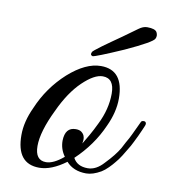

<svg xmlns="http://www.w3.org/2000/svg" viewBox="-63 -551 536 606"><g transform="rotate(10 205.0 -248.0)"><path d="M239 -350Q312 -350 312 -258Q312 -215 290 -168Q261 -102 206 -50Q219 -25 253 -25Q280 -25 304 -52Q333 -82 347 -106Q353 -118 357.5 -126Q362 -134 366 -141Q370 -148 373 -155Q376 -162 381 -172Q391 -193 393 -197.5Q395 -202 400 -202Q406 -203 408.5 -199Q411 -195 408 -188L402 -174L393 -154Q390 -148 382.5 -132.5Q375 -117 369 -108Q364 -99 354.5 -84Q345 -69 337 -60Q330 -51 319 -40Q308 -29 298 -23Q272 -8 251 -8Q210 -8 187 -34Q141 0 102 0Q29 0 29 -92Q29 -135 51 -182Q80 -251 135 -301Q190 -350 239 -350ZM250 -319Q223 -319 186 -283.5Q149 -248 120 -185Q85 -113 85 -67Q85 -21 120 -21Q144 -21 176 -48Q160 -70 160 -97Q161 -140 195 -140Q207 -140 213.5 -135Q220 -130 222.5 -123.5Q225 -117 224.5 -110Q224 -103 223 -99Q231 -112 241 -129.5Q251 -147 262 -170Q287 -220 287 -270Q287 -319 250 -319ZM207 -376Q206 -376 203.5 -377.5Q201 -379 201 -382Q201 -385 203 -389Q204 -392 231 -412Q245 -422 259 -432Q273 -442 289 -453Q320 -475 334 -485.5Q348 -496 361 -496Q387 -496 392.5 -485.5Q398 -475 393 -465Q388 -453 303 -414Q216 -376 207 -376Z"/></g></svg>

Font: #9Slide05 Great Vibes
Style: Regular
Weight: 400
Designer: Robert E. Leuschke
Foundry: Robert E. Leuschke
Version: Version 1.001